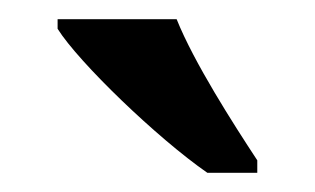

<svg xmlns="http://www.w3.org/2000/svg" viewBox="-20 -786 328 200"><path d="M196 -606H248V-619C223 -657 182 -721 164 -766H40V-756C62 -721 144 -642 196 -606Z"/></svg>

Font: Noto Serif Bengali Condensed SemiBold
Style: Regular
Weight: 600
Width: 3
Designer: Juan Bruce, Universal Thirst, Indian Type Foundry and the Monotype Design Team.
Foundry: Monotype Imaging Inc.
Version: Version 2.003